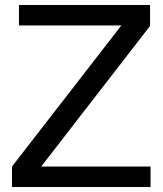

<svg xmlns="http://www.w3.org/2000/svg" viewBox="-20 -749 651 769"><path d="M581 -729V-645L145 -82H583V0H28V-82L466 -647H56V-729Z"/></svg>

Font: Ekushey Lal Sabuj Normal
Style: Regular
Weight: 400
Designer: Al Mamun Sumon
Foundry: Al Mamun Sumon
Version: Version 1.0